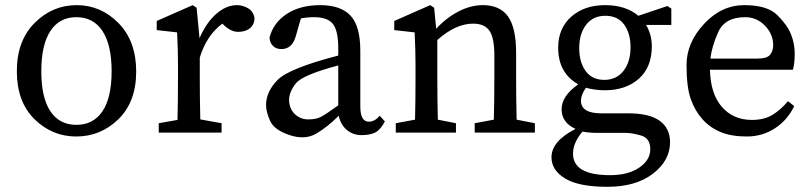

<svg xmlns="http://www.w3.org/2000/svg" viewBox="-20 -511 3129 740"><path d="M273.9 15.1Q180.7 15.1 112.8 -51.8Q44.9 -118.7 44.9 -236.3Q44.9 -354 113.5 -422.6Q182.1 -491.2 275.4 -491.2Q368.7 -491.2 436.8 -421.9Q504.9 -352.5 504.9 -235.4Q504.9 -118.2 436.3 -51.5Q367.7 15.1 273.9 15.1ZM375 -391.4Q339.8 -444.8 274.4 -444.8Q209 -444.8 174.1 -391.4Q139.2 -337.9 139.2 -236.3Q139.2 -134.8 174.1 -82.3Q209 -29.8 274.4 -29.8Q339.8 -29.8 375 -82.3Q410.2 -134.8 410.2 -236.3Q410.2 -337.9 375 -391.4Z M750 -210Q750 -127 752 -50.8L834 -36.1V0H591.8V-36.1L664.1 -48.8Q666 -125 666 -210V-261.2Q666 -315.4 662.6 -386.2L584 -395V-430.2L722.7 -491.2L737.8 -481L749 -363.8Q774.9 -423.8 813.5 -457.5Q852.1 -491.2 893.1 -491.2Q915 -491.2 935.5 -479.5Q956.1 -467.8 960.9 -441.9Q960.9 -417 943.8 -402.6Q926.8 -388.2 897.5 -388.2Q868.2 -388.2 836.9 -419.9Q775.9 -374.5 750 -289.1Z M1401.4 -42Q1424.3 -42 1443.4 -64.9L1463.4 -43Q1446.3 -10.7 1426.5 -0.5Q1406.7 9.8 1373.5 9.8Q1340.3 9.8 1316.4 -10.5Q1292.5 -30.8 1285.6 -64.9Q1242.2 -21.5 1199 3.9Q1155.8 29.3 1096.4 9.8Q1037.1 -9.8 1021.2 -44.9Q1005.4 -80.1 1005.4 -106Q1005.4 -157.2 1049.3 -202.4Q1093.3 -247.6 1283.7 -296.9V-324.2Q1283.7 -393.6 1262.7 -419.2Q1241.7 -444.8 1190.4 -444.8Q1164.1 -444.8 1139.6 -439.9L1119.6 -370.1Q1105.5 -322.3 1065.4 -321.8Q1044.4 -321.8 1032.5 -333.5Q1020.5 -345.2 1018.6 -365.2Q1032.7 -422.4 1084.5 -456.8Q1136.2 -491.2 1214.4 -491.2Q1292.5 -491.2 1330.6 -451.2Q1368.7 -411.1 1368.7 -314.9V-101.1Q1368.7 -42 1401.4 -42ZM1113.3 -74.2Q1136.2 -50.8 1167.5 -50.8Q1198.7 -50.8 1217.8 -61Q1236.8 -71.3 1283.7 -105V-258.8Q1145.5 -222.2 1119.9 -189.2Q1094.2 -156.2 1094.2 -126Q1094.2 -95.7 1113.3 -74.2Z M1803.2 -419.9Q1736.8 -419.9 1665.5 -356.9V-210Q1665.5 -126 1667.5 -49.8L1737.3 -36.1V0H1505.4V-36.1L1579.6 -49.8Q1581.5 -126 1581.5 -210V-261.2Q1581.5 -315.4 1578.1 -386.2L1499.5 -395V-430.2L1638.2 -491.2L1653.3 -481L1661.1 -399.9Q1698.2 -440.9 1745.8 -466.1Q1793.5 -491.2 1841.3 -491.2Q1906.2 -491.2 1937.7 -448Q1969.2 -404.8 1969.2 -306.2V-210Q1969.2 -126 1971.2 -49.8L2041.5 -36.1V0H1809.6V-36.1L1883.3 -49.8Q1885.3 -124 1885.3 -210V-297.9Q1885.3 -365.7 1866.2 -392.8Q1847.2 -419.9 1803.2 -419.9Z M2131.3 -327.1Q2131.3 -402.3 2181.9 -446.8Q2232.4 -491.2 2312 -491.2Q2391.6 -491.2 2440.4 -450.2L2552.2 -487.8L2567.4 -478V-415H2470.2Q2492.2 -377 2492.2 -332.5Q2492.2 -251.5 2441.9 -207.3Q2391.6 -163.1 2311.5 -163.1Q2272.5 -163.1 2238.3 -172.9Q2219.2 -145.5 2219.2 -123Q2219.2 -74.2 2297.4 -74.2H2401.4Q2483.4 -74.2 2522.9 -45.2Q2562.5 -16.1 2562.5 37.1Q2562.5 107.9 2496.6 158.4Q2430.7 209 2320.8 209Q2210.9 209 2158.2 177Q2105.5 145 2105.5 95.2Q2105.5 33.2 2198.2 -14.2Q2144.5 -38.6 2144.5 -89.8Q2144.5 -141.1 2208.5 -186Q2131.3 -230 2131.3 -327.1ZM2188.5 81.1Q2188.5 164.1 2331.1 164.1Q2401.4 164.1 2443.8 135Q2486.3 106 2486.3 64Q2486.3 22 2451.4 11.5Q2416.5 1 2387.2 1H2276.4Q2250.5 1 2225.1 -3.9Q2188.5 39.1 2188.5 81.1ZM2237.3 -237.1Q2262.2 -203.1 2309.1 -203.1Q2356 -203.1 2383.1 -238Q2410.2 -272.9 2410.2 -328.1Q2410.2 -383.3 2385.3 -416.7Q2360.4 -450.2 2313 -450.2Q2265.6 -450.2 2239 -415.5Q2212.4 -380.9 2212.4 -325.9Q2212.4 -271 2237.3 -237.1Z M3036.1 -242.2H2716.3Q2718.3 -149.4 2762.2 -99.1Q2806.2 -48.8 2877.9 -48.8Q2925.8 -48.8 2958 -68.8Q2990.2 -88.9 3017.1 -121.1L3041 -102.1Q3015.1 -47.9 2966.6 -16.4Q2918 15.1 2858.4 15.1Q2798.8 15.1 2757.6 -2Q2716.3 -19 2687.3 -51.5Q2658.2 -84 2642.1 -129.9Q2626 -175.8 2626 -260.7Q2626 -345.7 2693.1 -418.5Q2760.3 -491.2 2848.6 -491.2Q2937 -491.2 2975.6 -453.1Q3014.2 -415 3028.6 -378.9Q3043 -342.8 3043 -305.2Q3043 -267.6 3036.1 -242.2ZM2899.9 -285.2Q2936 -285.2 2948 -300Q2960 -314.9 2960 -336.4Q2960 -379.4 2928.2 -412.1Q2896.5 -444.8 2852.1 -444.8Q2773.4 -444.8 2747.8 -386.5Q2722.2 -328.1 2718.3 -285.2Z"/></svg>

Font: SourceSerifPro-Regular
Style: Regular
Weight: 400
Designer: Frank Grießhammer
Foundry: Adobe Systems Incorporated
Version: Version 1.014;PS Version 1.0;hotconv 1.0.73;makeotf.lib2.5.5